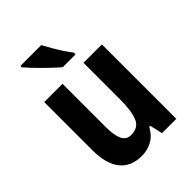

<svg xmlns="http://www.w3.org/2000/svg" viewBox="-222 -876 996 996"><g transform="rotate(-45 276.5 -378.0)"><path d="M487 -546V0H382L366 -70H358Q338 -30 303 -10Q268 10 224 10Q146 10 105 -41.5Q64 -93 64 -191V-546H198V-228Q198 -167 213 -136.5Q228 -106 262 -106Q316 -106 334 -149.5Q352 -193 352 -274V-546ZM262 -766Q273 -745 289.5 -716.5Q306 -688 323.5 -661.5Q341 -635 354 -619V-606H260Q245 -618 224 -638Q203 -658 180.5 -680Q158 -702 139 -722.5Q120 -743 109 -756V-766Z"/></g></svg>

Font: Noto Sans Gujarati Condensed
Style: Bold
Weight: 700
Width: 3
Designer: Jelle Bosma - Monotype Design Team, Universal Thirst
Foundry: Monotype Imaging Inc.
Version: Version 2.106; ttfautohint (v1.8.4.7-5d5b)